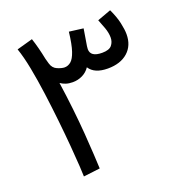

<svg xmlns="http://www.w3.org/2000/svg" viewBox="-126 -788 834 896"><g transform="rotate(-20 291.5 -339.5)"><path d="M221 -6 139 4Q139 -8 136.5 -49Q134 -90 129 -150Q124 -210 116.5 -280Q109 -350 99.5 -421Q90 -492 78 -554Q66 -616 51 -659L130 -681Q138 -657 145 -630Q152 -603 158 -573L165 -548Q172 -523 193.5 -514Q215 -505 229 -505Q246 -505 260.5 -517Q275 -529 286 -561.5Q297 -594 304 -655L374 -646Q370 -618 364.5 -588Q359 -558 359 -548Q359 -509 417 -509Q452 -509 465 -525Q478 -541 478 -563Q478 -586 468.5 -612.5Q459 -639 451 -658L519 -683Q538 -643 545.5 -609Q553 -575 553 -552Q553 -496 516.5 -463.5Q480 -431 417 -431Q351 -431 326 -470Q312 -449 289.5 -438Q267 -427 241 -427Q222 -427 207 -432Q192 -437 181 -445Q191 -377 198.5 -309.5Q206 -242 210.5 -182Q215 -122 217.5 -76Q220 -30 221 -6Z"/></g></svg>

Font: TSCustom
Style: Regular
Weight: 400
Designer: Monotype Design Team
Foundry: Monotype Imaging Inc.
Version: Version 2.004; ttfautohint (v1.8.3) -l 8 -r 50 -G 200 -x 14 